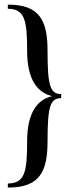

<svg xmlns="http://www.w3.org/2000/svg" viewBox="-20 -774 305 846"><path d="M189.5 -550C189.5 -684 154.5 -754 14.5 -753.5V-735.5C90 -735 99.5 -683.5 99.5 -550C99.5 -415.3 150.4 -364.1 210.3 -350.5C150.4 -336.9 99.5 -285.7 99.5 -151C99.5 -17.5 90 34 14.5 34.5V52.5C154.5 53 189.5 -17 189.5 -151C189.5 -307 201.5 -341 249.5 -341.5V-359.5C201.5 -360 189.5 -394 189.5 -550Z"/></svg>

Font: Picaflor 24 pt
Style: Regular
Weight: 400
Designer: Ariel Martín Pérez
Foundry: Tunera Type Foundry
Version: Version 1.000;hotconv 1.0.109;makeotfexe 2.5.65596